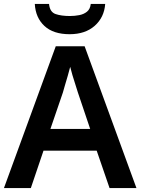

<svg xmlns="http://www.w3.org/2000/svg" viewBox="-20 -951 711 971"><path d="M534 0 469 -189H200L136 0H0L262 -717H408L670 0ZM374 -483Q370 -497 362 -521Q354 -545 346.5 -570.5Q339 -596 335 -613Q330 -593 322.5 -567Q315 -541 308 -518Q301 -495 298 -483L235 -299H436ZM512 -931Q507 -863 459 -820.5Q411 -778 332 -778Q250 -778 205 -819.5Q160 -861 156 -931H228Q232 -890 261 -880Q290 -870 333 -870Q358 -870 381 -874.5Q404 -879 420 -892Q436 -905 439 -931Z"/></svg>

Font: Noto Sans Gujarati SemiBold
Style: Regular
Weight: 600
Designer: Jelle Bosma - Monotype Design Team, Universal Thirst
Foundry: Monotype Imaging Inc.
Version: Version 2.106; ttfautohint (v1.8.4.7-5d5b)